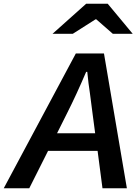

<svg xmlns="http://www.w3.org/2000/svg" viewBox="-69 -1003 746 1023"><path d="M335 -718H485L607 0H477L451 -199H187L87 0H-49ZM390 -983H505L638 -823H532L444 -900H440L319 -823H211ZM438 -293 424 -399 410 -507Q402 -557 396 -620H390Q338 -498 288 -399L235 -293Z"/></svg>

Font: Nebula Sans Semibold
Style: Regular
Weight: 600
Italic angle: -9°
Designer: Paul D. Hunt for Adobe (as Source Sans)
Foundry: Nebula Entertainment & Broadcasting LLC
Version: Version 1.010